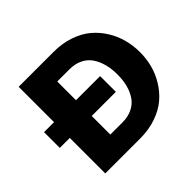

<svg xmlns="http://www.w3.org/2000/svg" viewBox="-163 -903 1102 1102"><g transform="rotate(-45 388.0 -351.5)"><path d="M111.8 0V-288.1H30.8V-416H111.8V-703.1H395Q465.3 -703.1 524.2 -682.9Q583 -662.6 623.3 -628.4Q663.6 -594.2 691.4 -548.8Q719.2 -503.4 732.2 -453.4Q745.1 -403.3 745.1 -351.1Q745.1 -298.8 732.2 -249.3Q719.2 -199.7 691.4 -154.3Q663.6 -108.9 623.3 -74.7Q583 -40.5 524.2 -20.3Q465.3 0 395 0ZM290 -567.9V-416H485.8V-288.1H290V-137.2H389.2Q433.6 -137.2 467.5 -153.6Q501.5 -169.9 522 -199.2Q542.5 -228.5 552.7 -266.8Q563 -305.2 563 -351.1Q563 -398.4 552.7 -437Q542.5 -475.6 522 -505.4Q501.5 -535.2 467.5 -551.5Q433.6 -567.9 389.2 -567.9Z"/></g></svg>

Font: LT Superior Black
Style: Regular
Weight: 900
Designer: Daniel Lyons
Foundry: LyonsType
Version: Version 2.005